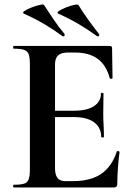

<svg xmlns="http://www.w3.org/2000/svg" viewBox="-20 -828 592 848"><path d="M483 0H41Q38 0 38 -6Q38 -12 41 -12Q72 -12 87 -17Q102 -22 107 -37Q112 -52 112 -81V-544Q112 -573 107 -587.5Q102 -602 87 -607.5Q72 -613 41 -613Q38 -613 38 -619Q38 -625 41 -625H465Q475 -625 475 -616L477 -483Q477 -481 472 -480Q467 -479 465 -482Q449 -541 411 -568.5Q373 -596 311 -596H281Q261 -596 248 -590.5Q235 -585 229 -573Q223 -561 223 -543V-85Q223 -66 228 -53Q233 -40 243 -34Q253 -28 269 -28H302Q380 -28 427 -60Q474 -92 496 -159Q497 -162 502.5 -160.5Q508 -159 508 -157Q504 -128 501 -88.5Q498 -49 498 -15Q498 0 483 0ZM427 -223Q427 -264 396 -287.5Q365 -311 305 -311H170V-339H306Q365 -339 395.5 -359.5Q426 -380 426 -415Q426 -418 431.5 -418Q437 -418 437 -415Q437 -382 436.5 -363.5Q436 -345 436 -325Q436 -300 437.5 -276Q439 -252 439 -223Q439 -221 433 -221Q427 -221 427 -223ZM409 -668Q414 -666 417 -670Q420 -674 417 -678Q392 -710 369 -742Q346 -774 327 -805Q325 -810 308.5 -806.5Q292 -803 272.5 -795.5Q253 -788 241 -780Q229 -772 237 -768Q288 -745 328.5 -721Q369 -697 409 -668ZM257 -668Q262 -666 264.5 -670Q267 -674 265 -678Q239 -709 217 -741.5Q195 -774 175 -805Q173 -810 156.5 -806.5Q140 -803 120.5 -795.5Q101 -788 89 -780Q77 -772 85 -768Q136 -745 176.5 -721Q217 -697 257 -668Z"/></svg>

Font: Cormorant Infant Light
Style: Regular
Weight: 300
Designer: Christian Thalmann (Catharsis Fonts)
Foundry: Catharsis Fonts
Version: Version 4.001